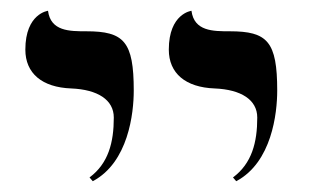

<svg xmlns="http://www.w3.org/2000/svg" viewBox="-20 -579 573 356"><path d="M152 -243C218 -278 228 -369 228 -411C228 -502 210 -521 140 -521C109 -521 74 -521 69 -559C69 -559 27 -554 27 -487C27 -443 58 -417 112 -415C161 -413 191 -394 191 -361C191 -315 181 -276 146 -250ZM418 -243C484 -278 494 -369 494 -411C494 -502 476 -521 406 -521C375 -521 340 -521 335 -559C335 -559 293 -554 293 -487C293 -443 324 -417 378 -415C427 -413 457 -394 457 -361C457 -315 447 -276 412 -250Z"/></svg>

Font: Libertinus Serif Display
Style: Regular
Weight: 400
Designer: Philipp H. Poll, Khaled Hosny
Foundry: Caleb Maclennan
Version: Version 7.050;RELEASE